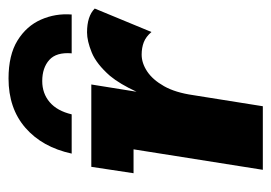

<svg xmlns="http://www.w3.org/2000/svg" viewBox="-113 -523 636 450"><g transform="rotate(-90 205.0 -298.0)"><path d="M32 0 80 -303H24L39 -402H232L215 -296Q233 -335 252 -358Q280 -390 307 -401Q334 -412 354 -412Q392 -412 410 -394L355 -261Q344 -274 331 -279Q318 -284 302 -284Q282 -284 262.5 -271Q243 -258 228 -231.5Q213 -205 207 -163L181 0ZM70 -448Q85 -517 130.5 -556.5Q176 -596 246 -596Q301 -596 335 -575Q369 -554 384 -520Q399 -486 396 -448H305Q308 -484 289.5 -500.5Q271 -517 240 -517Q211 -517 190.5 -499.5Q170 -482 162 -448Z"/></g></svg>

Font: Rokkitt SemiBold ExtraBold
Style: Italic
Weight: 800
Italic angle: -9°
Version: Version 3.103